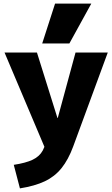

<svg xmlns="http://www.w3.org/2000/svg" viewBox="-20 -810 621 1060"><path d="M56 100Q122 90 160 72Q198 54 216 21Q234 -12 238 -66L247 52L5 -520H184L297 -159H299L397 -520H575L384 -1Q357 72 319.5 118.5Q282 165 227 191Q172 217 90 230ZM363 -570H213L284 -790H484Z"/></svg>

Font: M PLUS 2 Thin ExtraBold
Style: Regular
Weight: 800
Version: Version 1.001